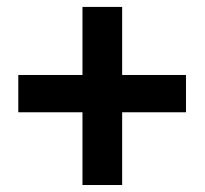

<svg xmlns="http://www.w3.org/2000/svg" viewBox="-20 -609 597 558"><path d="M335 -391.1H520.5V-282.7H335V-71.3H219.7V-282.7H33.2V-391.1H219.7V-588.9H335Z"/></svg>

Font: RobotoDraft Medium
Style: Regular
Weight: 500
Version: Version 2.001152; 2014